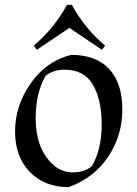

<svg xmlns="http://www.w3.org/2000/svg" viewBox="-20 -759 566 791"><path d="M273 -533Q376 -533 430 -474.5Q484 -416 484 -308Q484 -200 425.5 -113Q367 -26 263 12Q164 12 103 -50.5Q42 -113 42 -218Q42 -323 106 -415Q170 -507 273 -533ZM246 -472Q201 -472 168 -447Q127 -377 127 -271Q127 -149 195 -84Q231 -49 280 -49Q329 -49 359 -75Q399 -145 399 -246Q399 -347 363 -409.5Q327 -472 246 -472ZM266 -644 132 -554 119 -571Q203 -642 256 -739H276Q329 -642 413 -571L400 -554Z"/></svg>

Font: Almendra SC
Style: Regular
Weight: 400
Designer: Ana Sanfelippo
Foundry: Ana Sanfelippo
Version: Version 1.002